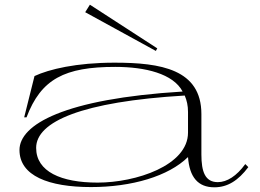

<svg xmlns="http://www.w3.org/2000/svg" viewBox="-20 -782 1109 818"><path d="M368 15C541 15 698 -31 781 -113C787 -27 824 16 893 16C950 16 995 -13 1038 -70L1025 -83C988 -32 947 -6 908 -6C854 -6 838 -50 838 -124V-296C838 -487 665 -515 468 -515C305 -515 189 -487 127 -458L83 -282H93C155 -446 256 -497 471 -497C599 -497 718 -468 758 -392C252 -361 63 -251 63 -143C63 -33 187 15 368 15ZM396 -4C240 -4 134 -51 134 -152C134 -264 329 -349 767 -375C776 -354 781 -332 781 -305V-217C781 -77 559 -4 396 -4ZM343 -730 644 -565 650 -576 363 -762Z"/></svg>

Font: Sprat Extended Light
Style: Regular
Weight: 300
Width: 9
Designer: Ethan Nakache
Foundry: Collletttivo
Version: Version 2.000;Glyphs 3.2 (3217)